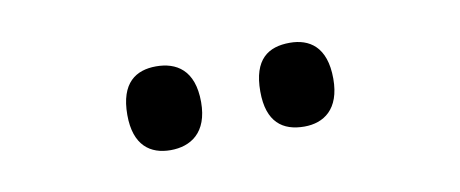

<svg xmlns="http://www.w3.org/2000/svg" viewBox="-29 -813 590 246"><g transform="rotate(-10 266.5 -689.5)"><path d="M353 -635C378 -635 400 -649 400 -689C400 -731 378 -744 353 -744C325 -744 305 -731 305 -689C305 -649 325 -635 353 -635ZM179 -635C205 -635 228 -649 228 -689C228 -731 205 -744 179 -744C153 -744 132 -731 132 -689C132 -649 153 -635 179 -635Z"/></g></svg>

Font: Noto Serif Devanagari SemiCondensed
Style: Regular
Weight: 400
Width: 4
Designer: Universal Thirst, Indian Type Foundry and the Monotype Design Team
Foundry: Monotype Imaging Inc.
Version: Version 2.004